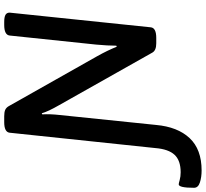

<svg xmlns="http://www.w3.org/2000/svg" viewBox="-182 -690 954 889"><g transform="rotate(-90 294.5 -245.0)"><path d="M-130 177Q-130 106 -114 106Q-110 106 -94 110.5Q-78 115 -58 115Q-4 115 22.5 87Q49 59 54 -3L125 -677Q128 -702 174 -702H201Q220 -702 230.5 -697.5Q241 -693 248 -681L479 -272Q507 -222 523 -181L528 -183Q528 -222 533 -276L575 -677Q578 -702 624 -702H637Q661 -702 671 -696Q681 -690 681 -677L613 -23Q610 2 564 2H539Q506 2 496 -16L253 -447Q223 -499 215 -528L210 -526Q212 -489 207 -445L161 1Q152 101 100 156.5Q48 212 -50 212Q-81 212 -105.5 204Q-130 196 -130 177Z"/></g></svg>

Font: Asap-MediumItalic
Style: Italic
Weight: 500
Italic angle: -6°
Designer: Pablo Cosgaya
Foundry: Omnibus-Type
Version: Version 2.000; ttfautohint (v1.8)